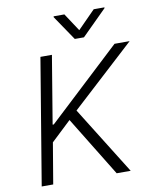

<svg xmlns="http://www.w3.org/2000/svg" viewBox="-100 -1017 886 1092"><g transform="rotate(-10 343.5 -470.5)"><path d="M348 -941.4H285.9L285.2 -936.4L382.1 -793.7H435L578.5 -936.4L579.5 -941.4H517.4L415.8 -838.4ZM51.1 0H117.5L157.3 -236.2L272.4 -344.8L484 0H565L321 -391L687.1 -727.3H599.8L180 -335.6H173.3L238.3 -727.3H171.9Z"/></g></svg>

Font: TID UI Light
Style: Italic
Weight: 300
Italic angle: -9.39999°
Designer: The TID Project Authors
Foundry: Bakken & Bæck
Version: Version 1.001;hotconv 1.0.109;makeotfexe 2.5.65596